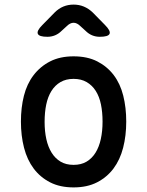

<svg xmlns="http://www.w3.org/2000/svg" viewBox="-20 -805 640 835"><path d="M300 10Q241 10 198 -12Q155 -34 126.5 -72Q98 -110 84.5 -162.5Q71 -215 71 -276Q71 -337 84 -388.5Q97 -440 126 -478Q155 -516 198 -538Q241 -560 300 -560Q360 -560 403 -538Q446 -516 474.5 -478.5Q503 -441 516 -389Q529 -337 529 -276Q529 -215 515.5 -162.5Q502 -110 473.5 -72Q445 -34 402 -12Q359 10 300 10ZM300 -88Q333 -88 356.5 -102Q380 -116 395.5 -141Q411 -166 418.5 -200.5Q426 -235 426 -276Q426 -317 419 -351Q412 -385 396.5 -409.5Q381 -434 357 -448Q333 -462 300 -462Q267 -462 243 -448Q219 -434 203.5 -409Q188 -384 181 -350Q174 -316 174 -275Q174 -234 181.5 -200Q189 -166 204.5 -141Q220 -116 243.5 -102Q267 -88 300 -88ZM186 -645Q150 -645 144.5 -658Q139 -671 164 -696L218 -751Q235 -768 255.5 -776.5Q276 -785 300 -785Q324 -785 344.5 -776.5Q365 -768 383 -751L436 -697Q462 -671 456.5 -658Q451 -645 414 -645Q396 -645 380.5 -651.5Q365 -658 352 -671L330 -691Q315 -706 300 -706Q285 -706 270 -691L247 -670Q235 -658 219.5 -651.5Q204 -645 186 -645Z"/></svg>

Font: Maple Mono Medium
Style: Regular
Weight: 500
Monospace: yes
Designer: subframe7536
Version: Version 7.000